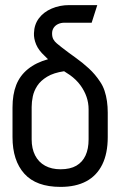

<svg xmlns="http://www.w3.org/2000/svg" viewBox="-20 -721 474 752"><path d="M232 -632H339L361 -701H251Q214 -701 182.5 -687.5Q151 -674 132.5 -649.5Q114 -625 113 -591Q112 -570 121.5 -547Q131 -524 155 -502L168 -489Q121 -476 89.5 -450.5Q58 -425 43.5 -388Q29 -351 29 -300V-184Q29 -92 75.5 -40.5Q122 11 217 11Q277 11 318 -11Q359 -33 380.5 -76.5Q402 -120 402 -184V-280Q402 -303 399 -324.5Q396 -346 389.5 -365.5Q383 -385 372 -401Q353 -430 328 -453Q303 -476 275.5 -495.5Q248 -515 221 -536Q211 -544 202.5 -551Q194 -558 189 -567Q184 -576 184 -590Q184 -603 190.5 -612.5Q197 -622 208 -627Q219 -632 232 -632ZM327 -293V-175Q327 -138 315 -112Q303 -86 279 -72Q255 -58 217 -58Q182 -58 156.5 -72Q131 -86 117.5 -112.5Q104 -139 104 -175V-302Q104 -322 108.5 -343.5Q113 -365 126 -385Q139 -405 164.5 -420.5Q190 -436 231 -442L254 -427Q279 -409 295 -387Q311 -365 319 -341.5Q327 -318 327 -293Z"/></svg>

Font: Advent Pro Medium
Style: Regular
Weight: 500
Designer: VivaRado, Andreas Kalpakidis
Foundry: VivaRado, Andreas Kalpakidis
Version: Version 3.000